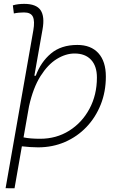

<svg xmlns="http://www.w3.org/2000/svg" viewBox="-20 -763 626 1007"><path d="M179.7 9.8Q158.7 9.8 137.5 8.3Q116.2 6.8 94.7 4.4L56.2 224.6L9.3 224.1L154.8 -604Q163.1 -651.9 152.6 -674.8Q142.1 -697.8 106 -697.8Q92.8 -697.8 79.3 -696.5Q65.9 -695.3 52.7 -692.4L47.4 -734.9Q62 -739.3 76.9 -741Q91.8 -742.7 106.9 -742.7Q170.4 -742.7 192.9 -709.5Q215.3 -676.3 203.1 -608.9L160.2 -365.7H167.5Q193.8 -437.5 247.3 -482.4Q300.8 -527.3 385.7 -527.3Q457 -527.3 496.1 -484.1Q535.2 -440.9 535.2 -361.3Q535.2 -282.2 508.3 -214.6Q481.4 -147 433.3 -96.7Q385.3 -46.4 320.6 -18.3Q255.9 9.8 179.7 9.8ZM103.5 -42.5Q137.2 -35.2 190.4 -35.2Q275.4 -35.2 342.8 -77.4Q410.2 -119.6 449.2 -192.4Q488.3 -265.1 488.3 -356.4Q488.3 -416.5 457.5 -449.5Q426.8 -482.4 371.1 -482.4Q324.7 -482.4 277.8 -453.6Q231 -424.8 192.4 -363.8Q153.8 -302.7 132.3 -206.1Z"/></svg>

Font: Cascadia Mono ExtraLight
Style: Italic
Weight: 200
Italic angle: -10°
Monospace: yes
Designer: Aaron Bell
Foundry: Saja Typeworks
Version: Version 2404.023; ttfautohint (v1.8.4)